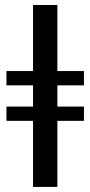

<svg xmlns="http://www.w3.org/2000/svg" viewBox="-20 -735 355 755"><path d="M109.9 0V-259.8H5.4V-315.9H109.9V-399.4H5.4V-455.6H109.9V-715.3H205.6V-455.6H310.1V-399.4H205.6V-315.9H310.1V-259.8H205.6V0Z"/></svg>

Font: Elstob 6pt Medium
Style: Regular
Weight: 500
Designer: Peter S. Baker
Version: Version 1.015